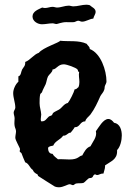

<svg xmlns="http://www.w3.org/2000/svg" viewBox="-20 -766 546 815"><path d="M477 -129C491 -143 497 -171 497 -191C497 -213 490 -241 464 -245C458 -253 450 -261 440 -261C418 -261 399 -225 387 -209C393 -185 374 -165 364 -145C346 -139 338 -122 329 -106C315 -105 314 -89 275 -89C259 -89 242 -91 226 -90C218 -97 208 -103 203 -113C188 -113 184 -126 184 -138C187 -146 199 -146 206 -148C214 -168 237 -173 248 -190C264 -189 267 -203 280 -203C286 -211 292 -217 297 -226C320 -225 319 -251 342 -251C344 -263 357 -271 364 -280C382 -304 394 -331 406 -358C411 -367 419 -374 422 -384C425 -389 423 -397 426 -403C428 -409 432 -413 432 -420C432 -467 408 -540 361 -558C361 -569 352 -572 348 -580C314 -596 272 -589 235 -593C234 -586 162 -564 145 -542C122 -534 109 -511 87 -503C88 -486 81 -483 74 -471C69 -462 70 -445 58 -442V-419C46 -409 36 -387 36 -371C36 -350 45 -330 45 -309C45 -302 38 -296 38 -288C38 -280 42 -272 42 -264C42 -254 40 -242 42 -232C43 -224 48 -217 48 -209C48 -200 45 -191 45 -181C45 -171 65 -138 65 -133C65 -130 63 -126 64 -122L71 -116C76 -103 81 -90 87 -77C103 -72 106 -53 119 -45C123 -35 130 -30 139 -26L142 -19C145 -17 212 26 213 26C218 28 224 29 230 29C249 29 267 16 276 16C281 16 285 20 290 20C294 20 298 14 303 13C312 11 329 13 335 10C341 7 354 -10 360 -10C380 -10 371 -24 384 -26C387 -24 390 -23 393 -23C400 -23 407 -30 417 -29H419C421 -39 426 -49 426 -60V-64C450 -81 478 -89 477 -125ZM316 -461C313 -446 317 -433 317 -418C317 -411 316 -403 313 -396C308 -393 305 -387 299 -387H297C294 -374 276 -338 268 -329C250 -325 244 -308 229 -300C222 -296 212 -292 206 -287C203 -284 203 -280 200 -277C196 -274 191 -274 187 -271C177 -262 172 -250 157 -251H155C153 -254 153 -257 153 -260C153 -267 155 -274 155 -280C154 -297 148 -311 148 -328C148 -341 148 -355 151 -367L158 -374C162 -387 169 -397 174 -409C178 -420 179 -432 184 -442C189 -451 203 -459 203 -471C221 -472 225 -493 251 -493C263 -493 303 -479 309 -471C312 -468 310 -460 316 -461ZM386 -715C386 -731 370 -735 361 -744C356 -745 352 -746 347 -746C328 -746 310 -739 291 -739C285 -739 278 -742 272 -742C255 -742 239 -734 222 -734C216 -734 210 -737 203 -737C193 -737 182 -732 171 -732C167 -732 163 -733 159 -734C143 -726 118 -718 118 -696C118 -675 141 -663 158 -663C174 -663 188 -667 203 -667C209 -667 214 -664 220 -664C224 -664 242 -672 261 -672C272 -672 283 -671 294 -672C300 -673 306 -678 312 -678C318 -678 322 -674 328 -674C345 -674 360 -686 376 -687C378 -697 386 -707 386 -715Z"/></svg>

Font: Margarine
Style: Regular
Weight: 400
Designer: Astigmatic (AOETI)
Foundry: Astigmatic (AOETI)
Version: Version 1.000